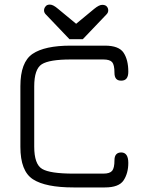

<svg xmlns="http://www.w3.org/2000/svg" viewBox="-20 -821 636 841"><path d="M342.8 -649.4H284.2L180.7 -757.8Q172.9 -765.6 172.9 -775.4Q172.9 -785.2 179.7 -793Q185.5 -800.8 197.3 -800.8Q198.2 -800.8 199.2 -800.8Q212.9 -800.8 234.4 -782.2L313.5 -716.8L392.6 -782.2Q414.1 -799.8 427.7 -799.8Q441.4 -799.8 447.8 -792.5Q454.1 -785.2 454.1 -775.4Q454.1 -765.6 446.3 -757.8ZM439.5 0H301.8Q179.7 0 124.5 -35.6Q69.3 -71.3 69.3 -177.7V-443.4Q69.3 -548.8 122.6 -585Q175.8 -621.1 290 -621.1H439.5Q501 -621.1 521.5 -589.8Q542 -558.6 542 -506.8Q542 -467.8 511.7 -467.8Q510.7 -467.8 509.8 -467.8Q481.4 -467.8 481.4 -502Q481.4 -537.1 471.2 -548.8Q460.9 -560.5 432.6 -560.5H290Q196.3 -560.5 163.1 -539.6Q129.9 -518.6 129.9 -442.4V-178.7Q129.9 -101.6 164.6 -81.1Q199.2 -60.5 301.8 -60.5H432.6Q460.9 -60.5 471.2 -72.8Q481.4 -85 481.4 -119.1Q481.4 -153.3 511.7 -153.3Q542 -152.3 542 -107.4Q542 -62.5 521.5 -31.2Q501 0 439.5 0Z"/></svg>

Font: Jura
Style: Medium
Weight: 500
Version: Version 2.6.1